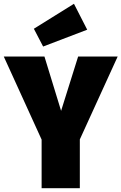

<svg xmlns="http://www.w3.org/2000/svg" viewBox="-37 -995 642 1015"><path d="M585 -696 385 -258V0H183V-257L-17 -696H198L286 -409L376 -696ZM354 -975 424 -838 191 -749 142 -843Z"/></svg>

Font: Fira Sans Condensed Black
Style: Regular
Weight: 900
Width: 3
Designer: Carrois Corporate & Edenspiekermann AG
Foundry: Carrois Corporate GbR & Edenspiekermann AG
Version: Version 4.203